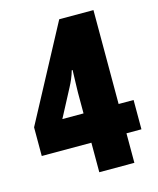

<svg xmlns="http://www.w3.org/2000/svg" viewBox="-108 -790 712 867"><g transform="rotate(-15 247.5 -357.0)"><path d="M482 -138H412V0H248V-138H16V-272L252 -714H412V-275H482ZM248 -372Q248 -377 248.5 -393Q249 -409 249.5 -428Q250 -447 250.5 -461.5Q251 -476 251 -477H247Q241 -456 233.5 -438.5Q226 -421 218 -406L149 -275H248Z"/></g></svg>

Font: Noto Sans Thai Looped ExtraCondensed Black
Style: Regular
Weight: 900
Width: 2
Designer: Sasikarn Vongin, Ben Mitchell
Foundry: The Fontpad Ltd
Version: Version 1.001; ttfautohint (v1.8.4.7-5d5b)